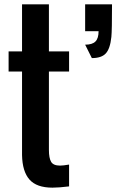

<svg xmlns="http://www.w3.org/2000/svg" viewBox="-20 -864 541 893"><path d="M224.1 8.8Q150.4 8.8 117.2 -28.8Q84 -66.4 82.5 -142.6V-531.2H20V-625H82.5V-843.8H207.5V-625H301.3V-531.2H207.5V-166.5Q207.5 -128.9 217.8 -111.3Q228 -93.8 259.3 -93.8Q273.4 -93.8 301.3 -98.6V2.9Q254.4 8.8 224.1 8.8ZM376 -843.8H501Q501 -721.7 498 -692.4Q492.2 -636.7 471.7 -615.2Q451.7 -593.8 407.2 -593.8L376 -656.2Q409.2 -656.2 423.8 -670.9Q438.5 -685.5 438.5 -718.8H376Z"/></svg>

Font: Oswald
Style: Book
Weight: 400
Designer: vernon adams
Foundry: vernon adams
Version: Version 1.000